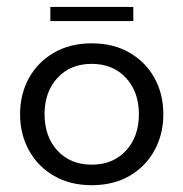

<svg xmlns="http://www.w3.org/2000/svg" viewBox="-20 -534 539 564"><path d="M249.4 10Q186 10 138.6 -17.4Q91.1 -44.8 65.1 -92.3Q39 -139.7 39 -198.4Q39 -257.8 65.1 -304.8Q91.1 -351.8 138.6 -379.3Q186 -406.7 249.4 -406.7Q313.3 -406.7 360.5 -379.3Q407.8 -351.8 433.8 -304.8Q459.8 -257.8 459.8 -198.4Q459.8 -139.7 433.8 -92.3Q407.8 -44.8 360.5 -17.4Q313.3 10 249.4 10ZM249.4 -50.3Q311.8 -50.3 349.9 -91.4Q388 -132.6 388 -198.4Q388 -264.3 349.9 -305.3Q311.8 -346.4 249.4 -346.4Q186.9 -346.4 148.9 -305.3Q110.9 -264.3 110.9 -198.4Q110.9 -132.6 148.9 -91.4Q186.9 -50.3 249.4 -50.3ZM127.9 -472.2V-513.6H371.6V-472.2Z"/></svg>

Font: Rokkitt SemiBold
Style: Regular
Weight: 600
Designer: Vernon Adams
Foundry: Vernon Adams
Version: Version 3.103